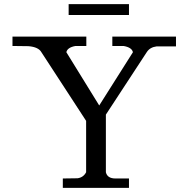

<svg xmlns="http://www.w3.org/2000/svg" viewBox="-20 -903 906 923"><path d="M600 -883V-831H310V-883ZM489 -75Q496 -45 535 -45H600V0H282V-45L353 -46Q381 -50 394 -75V-322L179 -652Q165 -677 117 -681L40 -682V-727H395V-682H343Q304 -675 299 -652L457 -396L619 -652Q614 -675 574 -682H520V-727H826V-680H733Q701 -676 686 -653L489 -352Z"/></svg>

Font: Sawarabi Mincho
Style: Regular
Weight: 400
Version: Version 1.00